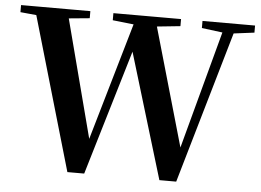

<svg xmlns="http://www.w3.org/2000/svg" viewBox="-52 -809 1195 880"><g transform="rotate(5 545.5 -369.0)"><path d="M288.3 3.6 72.2 -740.5H222.4L383.3 -124.2H365.3L369.6 -139.2L544.1 -740.5H626.4L804.4 -119.7H786.7L789.9 -136.5L952.3 -740.5H1004.9L789 3.6H711.6L527.8 -604.6H547.2L543 -590.3L365.7 3.6ZM10.1 -707.9V-740.5H328.9V-707.9L184.9 -694.2H154ZM434.9 -707.9V-740.5H746.2V-707.9L613 -694.2H559.6ZM844.9 -707.9V-740.5H1086.7V-707.9L978.8 -694.2H952.7Z"/></g></svg>

Font: Noto Serif HK ExtraLight
Style: Regular
Weight: 200
Designer: Ryoko NISHIZUKA 西塚涼子 (kana & ideographs); Frank Grießhammer (Latin, Greek & Cyrillic); Wenlong ZHANG 张文龙 (bopomofo); San
Foundry: Adobe
Version: Version 2.002-H1;hotconv 1.1.0;makeotfexe 2.6.0